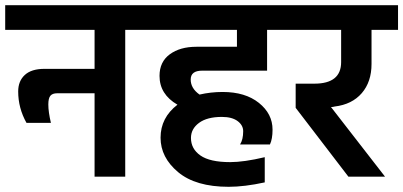

<svg xmlns="http://www.w3.org/2000/svg" viewBox="-47 -680 1552 739"><path d="M-27 -660H541V-565H435V0H317V-321H173Q155 -321 147 -311.5Q139 -302 139 -278Q139 -249 149 -207H55Q23 -264 23 -328Q23 -368 48.5 -391.5Q74 -415 124 -415H317V-565H-27Z M981 -408H731Q687 -408 687 -374Q687 -340 721 -316Q764 -326 810 -326Q897 -326 949.5 -284Q1002 -242 1002 -181Q1002 -145 992 -124H877Q889 -143 889 -175Q889 -198 867.5 -214Q846 -230 807 -230Q750 -230 719 -207Q688 -184 688 -149Q688 -107 724.5 -81.5Q761 -56 839 -56Q892 -56 972 -75V22Q894 39 833 39Q706 39 638.5 -17.5Q571 -74 571 -150Q571 -227 636 -277Q567 -317 567 -388Q567 -442 606.5 -471Q646 -500 709 -500H865V-565H487V-660H1084V-565H981Z M1091 -265V-358H1163Q1266 -358 1266 -441V-565H1030V-660H1485V-565H1383V-434Q1383 -365 1345.5 -321.5Q1308 -278 1241 -270Q1235 -268 1227 -268L1435 0H1294Z"/></svg>

Font: Hind SemiBold
Style: Regular
Weight: 600
Designer: Manushi Parikh, Satya Rajpurohit
Foundry: Indian Type Foundry
Version: Version 2.001;PS 1.0;hotconv 1.0.79;makeotf.lib2.5.61930; tt